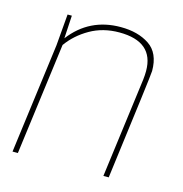

<svg xmlns="http://www.w3.org/2000/svg" viewBox="-86 -615 661 694"><g transform="rotate(15 245.0 -268.0)"><path d="M381 0H361L410 -374Q412 -391 412 -406Q412 -516 283 -516Q222 -516 174 -488.5Q126 -461 96 -419L41 0H21L75 -412L85 -530H101L96 -444Q166 -536 283 -536Q348 -536 390.5 -507.5Q433 -479 433 -412Q433 -397 381 0Z"/></g></svg>

Font: Tanohe Sans Thin
Style: Italic
Weight: 100
Designer: Village Type and Design LLC & Cristiano Sobral
Foundry: Cooper Hewitt Smithsonian Design Museum
Version: Version 1.00;September 29, 2021;FontCreator 13.0.0.2655 64-b